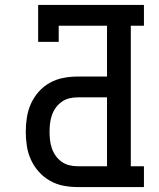

<svg xmlns="http://www.w3.org/2000/svg" viewBox="-20 -755 640 775"><path d="M293 0Q264 0 235.5 -5.5Q207 -11 181.5 -25.5Q156 -40 136.5 -62Q117 -84 105 -110Q93 -136 88.5 -165Q84 -194 84 -223Q84 -252 88.5 -281Q93 -310 105 -336.5Q117 -363 136.5 -385Q156 -407 181.5 -421Q207 -435 235.5 -440.5Q264 -446 293 -446H412V-651H217V-586H134V-735H561V-651H508V-84H561V0ZM293 -84H412V-362H293Q276 -362 259.5 -358Q243 -354 229 -344Q215 -334 205 -320Q195 -306 189.5 -290Q184 -274 182 -257Q180 -240 180 -223Q180 -206 182 -189Q184 -172 189.5 -156Q195 -140 205 -126Q215 -112 229 -102Q243 -92 259.5 -88Q276 -84 293 -84Z"/></svg>

Font: Iosevka HT Medium Extended
Style: Regular
Weight: 500
Width: 7
Monospace: yes
Designer: Belleve Invis
Foundry: Belleve Invis
Version: Version 32.3.0; ttfautohint (v1.8.4)